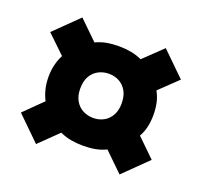

<svg xmlns="http://www.w3.org/2000/svg" viewBox="-95 -704 749 715"><g transform="rotate(20 280.0 -347.0)"><path d="M115 -96 22 -187 94 -258Q84 -277 78.5 -299.5Q73 -322 73 -347Q73 -373 78.5 -395.5Q84 -418 94 -437L22 -506L116 -598L190 -526Q211 -536 233 -540Q255 -544 281 -544Q306 -544 328.5 -540Q351 -536 373 -526L447 -597L540 -506L468 -437Q479 -418 484 -395.5Q489 -373 489 -347Q489 -322 484 -299.5Q479 -277 468 -258L540 -188L446 -96L372 -168Q351 -158 329 -154Q307 -150 281 -150Q256 -150 233.5 -154Q211 -158 189 -168ZM281 -260Q304 -260 322.5 -270Q341 -280 352 -299.5Q363 -319 363 -347Q363 -376 352 -395.5Q341 -415 322.5 -425Q304 -435 281 -435Q259 -435 240 -425Q221 -415 210 -395.5Q199 -376 199 -347Q199 -319 210 -299.5Q221 -280 240 -270Q259 -260 281 -260Z"/></g></svg>

Font: Ubuntu Sans Mono
Style: Regular
Weight: 400
Monospace: yes
Designer: Dalton Maag Ltd
Foundry: Dalton Maag Ltd
Version: Version 1.006